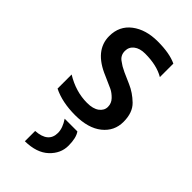

<svg xmlns="http://www.w3.org/2000/svg" viewBox="-239 -576 897 897"><g transform="rotate(45 209.5 -127.5)"><path d="M265 51Q283 76 283 127.5Q283 179 242 217.5Q201 256 124 257V189Q206 184 206 120Q206 88 181 51ZM58 -25V-118Q128 -75 203 -75Q242 -75 263.5 -91Q285 -107 285 -131Q285 -155 268 -172.5Q251 -190 233.5 -198.5Q216 -207 174 -225Q55 -274 55 -369Q55 -436 105 -474Q155 -512 233.5 -512Q312 -512 358 -490V-401Q309 -430 232 -430Q197 -430 176.5 -414Q156 -398 156 -372Q156 -341 182 -325Q190 -320 194.5 -316.5Q199 -313 209.5 -308Q220 -303 225 -300Q240 -293 279.5 -276Q319 -259 352.5 -226.5Q386 -194 386 -133Q386 -72 338 -33.5Q290 5 204 5Q118 5 58 -25Z"/></g></svg>

Font: Hind Jalandhar Medium
Style: Regular
Weight: 500
Designer: Namrata Goyal
Foundry: Indian Type Foundry
Version: Version 0.702;PS 1.0;hotconv 1.0.81;makeotf.lib2.5.63406